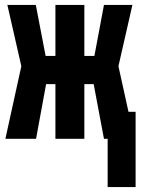

<svg xmlns="http://www.w3.org/2000/svg" viewBox="-20 -566 573 783"><path d="M2 0 67 -296 10 -546H126L166 -338H206V-546H324V-338H365L404 -546H520L463 -296L504 -110H533V197H419V0H404L362 -223H324V0H206V-223H168L127 0Z"/></svg>

Font: Noto Sans Mono Condensed
Style: Bold
Weight: 700
Width: 3
Designer: Monotype Design Team
Foundry: Monotype Imaging Inc.
Version: Version 2.014